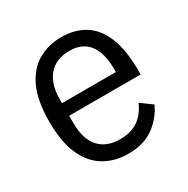

<svg xmlns="http://www.w3.org/2000/svg" viewBox="-129 -643 753 770"><g transform="rotate(-30 247.5 -258.0)"><path d="M252 12Q192 12 144 -15.5Q96 -43 68.5 -102.5Q41 -162 41 -258Q41 -354 68.5 -413.5Q96 -473 144 -500.5Q192 -528 252 -528Q313 -528 358 -500.5Q403 -473 428 -413.5Q453 -354 453 -258V-239H122V-206Q122 -130 156.5 -92.5Q191 -55 252 -55Q304 -55 337 -78Q370 -101 389 -145L441 -107Q417 -55 370.5 -21.5Q324 12 252 12ZM252 -464Q211 -464 182 -446.5Q153 -429 137.5 -395Q122 -361 122 -310V-297H372V-310Q372 -361 358.5 -395Q345 -429 318.5 -446.5Q292 -464 252 -464Z"/></g></svg>

Font: IBM Plex Sans Condensed
Style: Regular
Weight: 400
Width: 3
Designer: Mike Abbink, Paul van der Laan, Pieter van Rosmalen
Foundry: Bold Monday
Version: Version 3.201